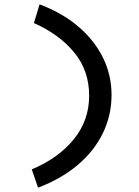

<svg xmlns="http://www.w3.org/2000/svg" viewBox="-20 -757 640 883"><path d="M155 106 126 22Q248 -29 319 -116Q390 -203 390 -317Q390 -432 321.5 -515.5Q253 -599 136 -651L162 -737Q266 -698 340 -635Q414 -572 453.5 -492Q493 -412 493 -320Q493 -227 453 -144.5Q413 -62 337 2Q261 66 155 106Z"/></svg>

Font: Inconsolata Expanded SemiBold
Style: Regular
Weight: 600
Width: 7
Monospace: yes
Designer: Raph Levien, Cyreal, Brenton Simpson
Foundry: Raph Levien, Cyreal, Google
Version: Version 3.001; ttfautohint (v1.8.2.53-6de2)